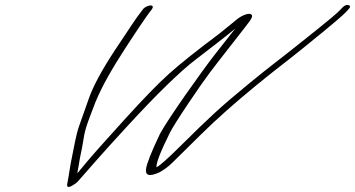

<svg xmlns="http://www.w3.org/2000/svg" viewBox="-20 -708 1438 778"><path d="M559.8 -671 549.1 -657C536 -641 502.9 -591 447.2 -507C391.6 -423 356.8 -357 339.7 -308C322.5 -259 309.8 -223 301.5 -200C287.3 -161 279.2 -106 271.9 -73C263.2 -33 260 0 252.3 38C249.9 53 259.4 54 282.3 38C289.7 33 294.7 29 295.7 27C336.8 -20 401.2 -94 494.4 -195C615.7 -327 709 -418 774.6 -468C834.2 -514 879.5 -548 933.1 -592L851.2 -488C796.6 -418 660.4 -226 627.9 -165C592.6 -91 575 -45 572.2 -26C567 3 583.9 9 624.5 -9C641.8 -18 660.3 -31 677.6 -48C694.8 -65 734.7 -104 795.3 -164C856 -224 929.2 -289 1013.2 -358C1099.5 -429 1136.5 -455 1203.2 -509C1236 -536 1351.4 -628 1379.6 -657L1390.1 -668C1400 -678 1400.9 -684 1393.4 -687C1385.9 -690 1377.4 -687 1368 -678L1357.6 -667C1332.3 -640 1210.7 -546 1180.3 -521C1111.8 -466 1074.8 -440 986.1 -367C870 -272 823 -227 712.9 -118C660.6 -66 627.9 -37 614.1 -30C612.2 -47 630.4 -94 669.3 -172C678.1 -189 702.9 -229 743.8 -290C822.5 -407 836.8 -423 925.8 -537C961.4 -583 984.5 -612 992.2 -623C999.9 -634 1003.4 -642 1000.4 -647C992.5 -660 959.6 -645 941.7 -631C921.5 -615 889.9 -588 867.9 -571C779.7 -505 711.7 -451 665.9 -410C620.1 -369 558.3 -305 482.2 -221C406.2 -137 355.9 -81 333.6 -54C311.3 -27 297.4 -11 293.9 -6C294.3 -19 298.7 -32 300.6 -48C303.5 -70 312.2 -104 315.5 -127C324.1 -181 325.6 -188 366.3 -293C392.8 -358 434.7 -431 488 -513C541.3 -595 574.4 -643 585.1 -657L595.8 -671C601.7 -679 599.8 -686 590.2 -686C580.6 -686 565.7 -679 559.8 -671Z"/></svg>

Font: MewTooHand
Style: UltimateItaWide
Weight: 400
Designer: Mew Too, Robert Jablonski
Version: Version 0.77